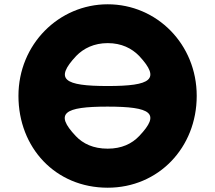

<svg xmlns="http://www.w3.org/2000/svg" viewBox="-20 -860 1003 895"><path d="M482 -459C278 -459 233 -490 335 -599C370 -635 419 -659 482 -659C546 -659 594 -635 629 -599C730 -490 685 -459 482 -459ZM481 -363C685 -363 730 -332 629 -226C595 -190 547 -167 482 -167C415 -167 367 -190 333 -226C233 -332 278 -363 481 -363ZM66 -413C66 -172 238 15 482 15C719 15 897 -172 897 -413C897 -654 711 -840 482 -840C255 -840 66 -654 66 -413Z"/></svg>

Font: Hussar Print
Style: Bold
Weight: 700
Foundry: Cannot Into Space Fonts
Version: Version 2.00